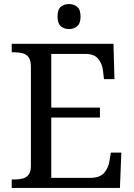

<svg xmlns="http://www.w3.org/2000/svg" viewBox="-20 -931 663 951"><path d="M38 0V-42H51Q73 -42 91.5 -46.5Q110 -51 121.5 -65.5Q133 -80 133 -109V-600Q133 -632 122 -647Q111 -662 92.5 -667Q74 -672 51 -672H38V-714H542L547 -539H495L490 -582Q486 -615 466.5 -639.5Q447 -664 402 -664H234V-398H475V-349H234V-50H427Q474 -50 495.5 -74.5Q517 -99 522 -132L529 -175H581L574 0ZM322 -787Q298 -787 281.5 -801Q265 -815 265 -849Q265 -884 281.5 -897.5Q298 -911 322 -911Q345 -911 362 -897.5Q379 -884 379 -849Q379 -815 362 -801Q345 -787 322 -787Z"/></svg>

Font: Noto Serif Malayalam
Style: Regular
Weight: 400
Designer: Indian type Foundry, Jelle Bosma, Monotype Design Team
Foundry: Monotype Imaging Inc.
Version: Version 2.103